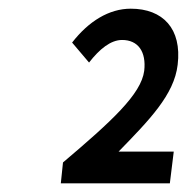

<svg xmlns="http://www.w3.org/2000/svg" viewBox="-20 -862 430 442"><path d="M120 -440H371L380 -513H253C324 -586 381 -644 389 -713C399 -796 355 -842 281 -842C231 -842 184 -813 146 -764L185 -718C209 -749 235 -770 261 -770C298 -770 317 -743 312 -699C305 -645 237 -583 125 -488Z"/></svg>

Font: Falling Sky
Style: CondObl
Weight: 400
Designer: Paul D. Hunt
Foundry: Adobe Systems Incorporated
Version: Version 1.02